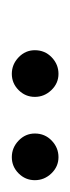

<svg xmlns="http://www.w3.org/2000/svg" viewBox="83 -787 119 325"><g transform="rotate(90 142.5 -624.5)"><path d="M105 -585Q89 -585 77 -596.5Q65 -608 65 -624Q65 -641 77 -652.5Q89 -664 105 -664Q121 -664 132.5 -652Q144 -640 144 -624Q144 -608 132.5 -596.5Q121 -585 105 -585ZM246 -585Q230 -585 218 -596.5Q206 -608 206 -624Q206 -641 218 -652.5Q230 -664 246 -664Q262 -664 273.5 -652Q285 -640 285 -624Q285 -608 273.5 -596.5Q262 -585 246 -585Z"/></g></svg>

Font: DM Sans 11pt ExtraLight
Style: Italic
Weight: 250
Italic angle: -10°
Version: Version 4.004;gftools[0.9.30]